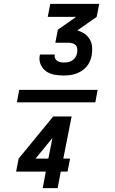

<svg xmlns="http://www.w3.org/2000/svg" viewBox="-20 -820 590 989"><path d="M67 -293 79 -357H483L471 -293ZM308 -431Q283 -431 259 -435.5Q235 -440 216.5 -453.5Q198 -467 189 -489Q180 -511 185 -536L186 -539H262V-538Q260 -529 263.5 -520.5Q267 -512 274 -507Q281 -502 290 -500Q299 -498 308 -498Q319 -498 330.5 -500Q342 -502 352 -508.5Q362 -515 368.5 -525Q375 -535 377 -546Q379 -557 378 -568Q377 -579 370.5 -586.5Q364 -594 353.5 -597Q343 -600 332 -600H265L278 -667L372 -733H226L239 -800H491L478 -733L378 -663Q398 -658 415 -646.5Q432 -635 442.5 -617Q453 -599 454.5 -577Q456 -555 452 -533Q449 -518 442.5 -503Q436 -488 425 -475.5Q414 -463 399.5 -454Q385 -445 370 -440Q355 -435 339 -433Q323 -431 308 -431ZM200 149 216 64H63L76 -3L254 -220H349L306 -3H341L328 64H293L277 149ZM229 -3 250 -109 163 -3Z"/></svg>

Font: Lode Dark
Style: Bold Italic
Weight: 700
Italic angle: -11°
Monospace: yes
Designer: Belleve Invis
Foundry: Belleve Invis
Version: Version 29.2.0; ttfautohint (v1.8.3)